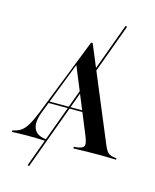

<svg xmlns="http://www.w3.org/2000/svg" viewBox="-138 -805 847 1046"><g transform="rotate(15 286.0 -282.0)"><path d="M128.2 155.6 119.4 152.4 438.7 -718.5 447.6 -715.3ZM121 -150Q96 -87.9 110.1 -52Q124.2 -16.1 175.8 -9.7L184.7 -8.9V0Q154.8 -1.6 125 -2Q95.2 -2.4 71 -2.4Q45.2 -2.4 26.2 -1.6Q7.3 -0.8 -9.7 0V-8.9L0 -11.3Q22.6 -16.1 39.9 -29Q57.3 -41.9 73.4 -69.4Q89.5 -96.8 108.1 -143.5L280.6 -581.5H289.5L504 -66.9Q512.1 -46.8 519.8 -35.1Q527.4 -23.4 537.5 -17.7Q547.6 -12.1 562.9 -10.5L576.6 -8.9L577.4 -0.8Q566.1 -0.8 551.2 -1.2Q536.3 -1.6 518.5 -2Q500.8 -2.4 480.6 -2.4H471.8H469.4Q447.6 -2.4 427.8 -2Q408.1 -1.6 391.1 -1.2Q374.2 -0.8 360.5 -0.4Q346.8 0 336.3 0V-8.9L352.4 -10.5Q384.7 -14.5 391.9 -27.4Q399.2 -40.3 383.9 -79L232.3 -448.4L243.5 -466.1ZM135.5 -204 138.7 -212.9H378.2L381.5 -204Z"/></g></svg>

Font: Playfair 144pt SemiCondensed SemiBold
Style: Regular
Weight: 600
Width: 4
Designer: Claus Eggers Sørensen
Foundry: Claus Eggers Sørensen
Version: Version 2.203